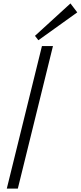

<svg xmlns="http://www.w3.org/2000/svg" viewBox="-20 -1111 475 1131"><path d="M292 -839.8 85 0H20L227.1 -839.8ZM395 -1090.8 435.1 -1038.1 206.1 -874 186 -899.9Z"/></svg>

Font: Sinkin Sans 300 Light Italic
Style: Regular
Weight: 300
Italic angle: -112°
Designer: Keith Bates
Foundry: K-Type
Version: Sinkin Sans (version 1.0)  by Keith Bates   •   © 2014   www